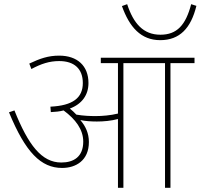

<svg xmlns="http://www.w3.org/2000/svg" viewBox="-20 -898 959 918"><path d="M919 -870 894 -878C868 -778 826 -732 747 -732C665 -732 618 -786 588 -878L563 -869C599 -768 654 -706 746 -706C839 -706 893 -763 919 -870ZM405 -219C405 -261 389 -295 364 -324C387 -319 415 -317 443 -317C475 -317 511 -320 544 -329V0H570V-596H769V0H795V-596H910V-622H462V-596H544V-355C507 -346 468 -343 438 -343C412 -343 379 -344 345 -350C336 -360 325 -370 314 -379C373 -401 403 -445 403 -501C403 -583 350 -632 263 -632C210 -632 171 -618 120 -594L130 -568C177 -593 216 -606 263 -606C335 -606 376 -569 376 -501C376 -430 328 -393 221 -388L223 -362C245 -363 266 -365 284 -370C341 -328 378 -279 378 -221C378 -148 332 -121 273 -121C179 -121 115 -205 49 -370L23 -361C102 -169 176 -95 277 -95C342 -95 405 -130 405 -219Z"/></svg>

Font: Noto Sans Devanagari UI Thin
Style: Regular
Weight: 100
Designer: Jelle Bosma - Monotype Design Team
Foundry: Monotype Imaging Inc.
Version: Version 2.004